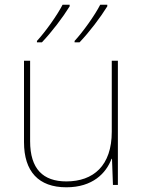

<svg xmlns="http://www.w3.org/2000/svg" viewBox="-20 -837 613 816"><path d="M436 -810V-817H406C383 -772 333 -702 297 -663V-657H318C360 -701 407 -763 436 -810ZM276 -810V-817H246C223 -772 173 -702 137 -663V-657H158C200 -701 247 -763 276 -810ZM481 -579H455V-277C455 -133 377 -66 262 -66C163 -66 108 -119 108 -237V-579H82V-233C82 -108 144 -41 262 -41C374 -41 431 -101 454 -162H456L460 -51H481Z"/></svg>

Font: Noto Sans Tamil UI Thin
Style: Regular
Weight: 100
Designer: Jelle Bosma - Monotype Design Team
Foundry: Monotype Imaging Inc.
Version: Version 2.004